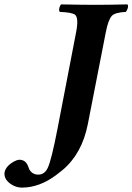

<svg xmlns="http://www.w3.org/2000/svg" viewBox="-109 -667 603 874"><path d="M373 -522 291 -103Q264.6 32.7 175.3 107.4Q164.1 116.7 147.9 128.9Q71.3 186.5 -7.8 187Q-43 187 -70.8 162.1Q-92.3 141.6 -87.9 116.2Q-82 88.4 -43.9 67.4Q-30.3 60.5 -22 60.1Q7.3 60.1 18.1 87.9Q24.4 104 24.9 105Q38.1 127.4 64.9 127.9Q93.8 127.9 108.4 97.2Q125.5 60.5 152.8 -81.1L237.8 -522Q250 -585.4 232.4 -600.1Q217.8 -610.8 163.1 -612.8Q156.2 -621.1 164.6 -640.6Q167 -645 168.9 -647Q265.6 -645 328.1 -645Q378.4 -645 471.2 -647Q478 -638.7 468.3 -619.6Q465.8 -615.2 463.9 -612.8Q415 -610.4 400.4 -595.2Q383.8 -577.1 373 -522Z"/></svg>

Font: Linux Libertine Capitals O
Style: Bold Italic Samll Caps
Weight: 400
Italic angle: -12°
Designer: Philipp H. Poll
Foundry: Philipp H. Poll
Version: Version 5.0.4